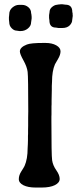

<svg xmlns="http://www.w3.org/2000/svg" viewBox="-20 -885 374 892"><path d="M22 -808.6 22.9 -818.4Q22.9 -837.9 37.6 -850.1Q52.2 -862.3 67.4 -862.3H83Q98.6 -862.3 111.6 -851.6Q124.5 -840.8 124.5 -824.7Q126 -819.8 126 -817.4L127 -807.1V-798.8L124.5 -781.2Q124.5 -765.1 109.9 -752.9Q95.2 -740.7 75.7 -740.7H70.3L56.6 -742.7Q45.4 -742.7 34.2 -753.9Q22.9 -765.1 22.9 -782.2L21.5 -794.4V-806.6ZM269 -754.9H252L239.7 -756.8Q209.5 -756.8 209.5 -790.5L208 -801.3V-814.9L210 -827.6Q210 -843.3 222.4 -853Q234.9 -862.8 245.1 -862.8L249 -863.8L263.7 -865.2H269.5L284.2 -863.3Q315.9 -863.3 315.9 -829.6L317.4 -822.3Q317.4 -820.3 317.4 -818.4L317.9 -812.5V-810.5L315.4 -792Q315.4 -778.8 303.5 -766.8Q291.5 -754.9 269 -754.9ZM173.3 -13.7H145.5Q110.4 -13.7 88.9 -24.4Q67.4 -35.2 67.4 -53Q67.4 -70.8 79.1 -88.9Q90.8 -106.9 94.2 -114.3Q108.4 -146 108.4 -196.8L109.4 -215.3L109.9 -234.4V-253.4L110.4 -262.7V-281.7L110.8 -300.8V-338.9L111.3 -367.2Q111.3 -526.9 108.4 -550.8Q105.5 -574.7 88.9 -604.5Q72.3 -634.3 72.3 -646Q72.3 -665.5 105 -678.2Q123.5 -685.5 182.1 -685.5H191.4Q221.7 -685.5 241.5 -674.3Q261.2 -663.1 261.2 -646.7Q261.2 -630.4 249.5 -610.8Q237.8 -591.3 235.4 -586.4Q221.7 -554.7 221.7 -504.9L220.7 -485.8Q220.7 -476.6 220.7 -467.3L219.7 -419.4V-400.4L219.2 -391.1V-353L218.8 -343.3V-324.2Q218.8 -164.1 222.2 -140.4Q225.6 -116.7 241.5 -94.2Q257.3 -71.8 257.3 -54Q257.3 -36.1 234.9 -24.9Q212.4 -13.7 173.3 -13.7Z"/></svg>

Font: Averia Gruesa Libre
Style: Regular
Weight: 400
Italic angle: -1.70001°
Version: Version 1.002